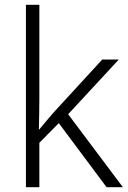

<svg xmlns="http://www.w3.org/2000/svg" viewBox="-20 -780 534 800"><path d="M144 -374V-760H88V0H144V-185L225 -267L424 0H492L264 -304L475 -532H406L204 -312C184 -290 161 -261 143 -240H142C143 -284 144 -332 144 -374Z"/></svg>

Font: Noto Sans Gurmukhi Light
Style: Regular
Weight: 300
Designer: Jelle Bosma - Monotype Design Team
Foundry: Monotype Imaging Inc.
Version: Version 2.004